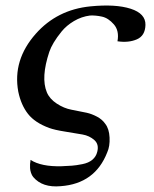

<svg xmlns="http://www.w3.org/2000/svg" viewBox="-20 -500 555 693"><path d="M505 -410Q504 -371 474 -358Q444 -345 404 -351Q411 -389 391 -412Q371 -435 348 -440Q325 -445 305 -444Q274 -440 247 -424Q220 -408 202.5 -386.5Q185 -365 174 -346.5Q163 -328 158 -313Q127 -220 149 -167Q159 -143 185 -126Q211 -109 238 -104Q275 -97 293 -93Q311 -89 330 -79Q349 -69 360 -53Q374 -35 375.5 -3.5Q377 28 367 50Q323 163 199 172Q133 178 100 139Q95 133 92 124Q89 115 88.5 107Q88 99 88.5 92Q89 85 90 81V77Q129 102 202 100Q225 99 239.5 98Q254 97 277 92.5Q300 88 313.5 76.5Q327 65 331 48Q338 21 320.5 5.5Q303 -10 278 -14.5Q253 -19 215 -25Q177 -31 158 -38Q106 -57 81 -89Q56 -121 46 -169Q25 -283 109 -378Q186 -465 306 -477Q397 -486 451.5 -468.5Q506 -451 505 -410Z"/></svg>

Font: GFS Artemisia
Style: Italic
Weight: 400
Italic angle: -12°
Designer: Takis Katsoulidis and George D. Matthiopoulos
Foundry: George Matthiopoulos and Takis Katsoulidis
Version: Version 1.0